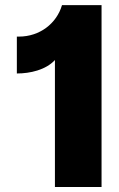

<svg xmlns="http://www.w3.org/2000/svg" viewBox="-20 -748 477 768"><path d="M199.7 0H386.2V-727.5H228C206.5 -653.8 138.7 -601.6 55.7 -601.6H47.4V-454.1C100.6 -454.1 163.1 -468.3 199.7 -507.8Z"/></svg>

Font: Raveo ExtraBold
Style: Regular
Weight: 800
Designer: Jakub Foglar, Rasmus Andersson (Inter)
Foundry: Jakubfoglar.com
Version: Version 1.100;Glyphs 3.2.3 (3260)